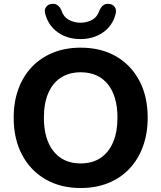

<svg xmlns="http://www.w3.org/2000/svg" viewBox="-20 -962 834 993"><path d="M397 10.5Q293.5 10.5 215.2 -34.8Q137 -80 93.9 -161.8Q50.8 -243.5 50.8 -352.9Q50.8 -435.8 75.4 -502.4Q100 -569 145.6 -616.6Q191.2 -664.2 255.1 -689.9Q319 -715.5 397.4 -715.5Q502 -715.5 579.8 -670.8Q657.5 -626 700.6 -544.8Q743.8 -463.5 743.8 -353.9Q743.8 -271 719.1 -204Q694.5 -137 648.9 -88.9Q603.2 -40.8 539.4 -15.1Q475.5 10.5 397 10.5ZM397.1 -116.8Q457.4 -116.8 499.7 -144.9Q542 -173 564.8 -226.1Q587.5 -279.2 587.5 -353.1Q587.5 -464.8 537.6 -526.5Q487.8 -588.2 397.2 -588.2Q338 -588.2 295.1 -560.5Q252.2 -532.8 229.6 -480.3Q207 -427.7 207 -353.2Q207 -241.8 257.2 -179.3Q307.5 -116.8 397.1 -116.8ZM396 -760Q329 -760 280.2 -793.9Q231.5 -827.8 214.5 -888Q207.5 -910.8 218.1 -925.4Q228.8 -940 245.8 -941.5Q262 -943.8 272.1 -938.4Q282.2 -933 288.1 -924.9Q294 -916.8 297.5 -908.5Q308.2 -874.5 336 -859.5Q363.8 -844.5 396 -844.5Q429 -844.5 456.4 -859.5Q483.8 -874.5 494.5 -908.5Q498.2 -916.8 504 -924.9Q509.8 -933 519.9 -938.4Q530 -943.8 546.2 -941.5Q563.2 -940 573.6 -925.5Q584 -911 577.5 -888Q561.5 -827.8 512.2 -793.9Q463 -760 396 -760Z"/></svg>

Font: Nunito ExtraLight
Style: Regular
Weight: 200
Designer: Vernon Adams
Foundry: Vernon Adams
Version: Version 3.602;April 4, 2023;FontCreator 14.0.0.2856 64-bit